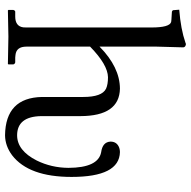

<svg xmlns="http://www.w3.org/2000/svg" viewBox="-18 -720 750 754"><g transform="rotate(90 357.0 -343.0)"><path d="M87.9 -563Q87.9 -633.8 66.4 -640.1Q62 -641.1 58.1 -641.1L25.9 -643.1Q21 -644.5 20 -647.9L18.1 -671.9Q93.8 -677.7 147.9 -696.3Q150.9 -697.3 152.8 -698.2Q165 -696.8 166 -688Q166 -686 163.1 -583V-358.9Q243.7 -438.5 328.1 -439Q435.5 -437 436 -284.2V-129.9Q437.5 -35.6 511.2 -35.2Q571.3 -35.2 610.4 -112.3Q638.7 -169.9 639.2 -236.8Q638.7 -353.5 578.1 -365.2Q537.6 -370.6 536.1 -401.9Q536.1 -427.7 561 -436.5Q568.8 -439 577.1 -439Q674.8 -437 674.8 -249Q674.8 -81.1 589.8 -15.6Q553.2 11.7 511.2 12.2Q363.8 10.3 360.8 -132.8V-294.9Q360.8 -368.2 328.6 -384.3Q312 -392.1 283.2 -392.1Q233.9 -391.1 163.1 -321.8V-71.8Q163.1 -32.2 195.8 -28.8Q201.2 -28.3 206.1 -27.8H225.1Q231.9 -25.9 232.9 -20V-1L231 1Q230 1 124 -1L21 1L19 -1V-20Q21 -27.3 25.9 -27.8H44.9Q83 -27.8 87.4 -59.1Q87.9 -65.4 87.9 -71.8Z"/></g></svg>

Font: Linux Biolinum Capitals O
Style: Small Caps
Weight: 400
Designer: Philipp H. Poll
Foundry: Philipp H. Poll
Version: Version 1.0.4